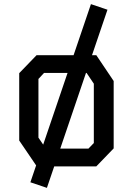

<svg xmlns="http://www.w3.org/2000/svg" viewBox="-20 -805 640 929"><path d="M157 -538H446L530 -413V-87L446 0H158L73 -125V-451ZM166 -139 202 -86H408L434 -113V-400L399 -452H193L166 -423ZM420 -785 500 -758 207 104 127 77Z"/></svg>

Font: Kode Mono Medium
Style: Regular
Weight: 500
Monospace: yes
Designer: Isa Ozler
Foundry: Kadena LLC
Version: Version 1.206;gftools[0.9.28]